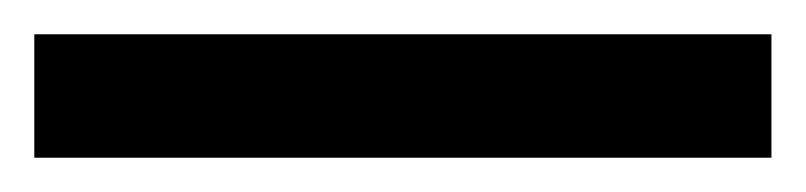

<svg xmlns="http://www.w3.org/2000/svg" viewBox="-22 70 470 112"><path d="M428 162H-2V90H428Z"/></svg>

Font: Noto Sans Sinhala UI SemiCondensed Black
Style: Regular
Weight: 900
Width: 4
Designer: Jelle Bosma - Monotype Design Team
Foundry: Monotype Imaging Inc.
Version: Version 2.006; ttfautohint (v1.8.4.7-5d5b)